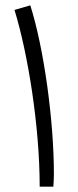

<svg xmlns="http://www.w3.org/2000/svg" viewBox="-20 -696 291 716"><path d="M128 0H179C180 -16 181 -32 181 -47C181 -245 144 -516 93 -676L34 -659C84 -497 128 -225 128 0Z"/></svg>

Font: Wafeq Light
Style: Regular
Weight: 300
Designer: Rasmus Andersson & Azza Alameddine
Foundry: Google & TypeTogether
Version: Version 3.000;January 28, 2025;FontCreator 15.0.0.3014 64-bi